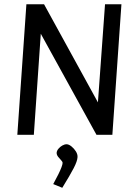

<svg xmlns="http://www.w3.org/2000/svg" viewBox="-20 -632 641 900"><path d="M61.2 0 103.7 -612H186.5L439 -152.1L472.3 -612H549.2L506.7 0H432.3L171.2 -473.8L138.6 0ZM271.9 248.3 229.5 230.9Q243.9 204.5 253.6 184.9Q263.2 165.4 268.3 151.8Q273.3 138.3 273.3 132.3Q274.1 126.8 266.8 119.4Q259.5 112 252.5 103Q245.5 94 245.5 84.3Q246.2 74.7 253.7 65.5Q261.1 56.3 271.9 50.2Q282.6 44.2 291.9 44.2Q302.5 44.2 314.9 54.2Q327.4 64.3 335.9 78Q344.4 91.8 343.4 104.8Q342.4 123.3 325.6 155.9Q308.8 188.5 271.9 248.3Z"/></svg>

Font: Ancizar Sans Thin
Style: Italic
Weight: 100
Italic angle: -4°
Designer: Cesar Puertas, Viviana Monsalve, Julian Moncada, Julian Prieto, Jose Castro, Mariel Hernandez, Felipe Aragon, Sara Alarc
Version: Version 8.100